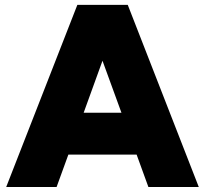

<svg xmlns="http://www.w3.org/2000/svg" viewBox="-20 -752 824 772"><path d="M207.5 0H4.9L291 -732.4H493.7L779.3 0H576.7L529.3 -130.4H254.9ZM316.4 -298.8H468.3L392.1 -507.8Z"/></svg>

Font: Kumbh Sans Black
Style: Regular
Weight: 900
Version: Version 1.005